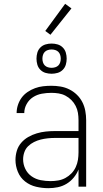

<svg xmlns="http://www.w3.org/2000/svg" viewBox="-20 -977 540 1005"><path d="M233 8Q201 8 169 0.5Q137 -7 111.5 -27Q86 -47 73.5 -77.5Q61 -108 61 -140Q61 -164 68 -187.5Q75 -211 91 -229.5Q107 -248 128 -260Q149 -272 172.5 -279Q196 -286 220 -288.5Q244 -291 268 -291H391V-348Q391 -367 388 -386Q385 -405 376 -422.5Q367 -440 353.5 -453.5Q340 -467 323 -476Q306 -485 287 -488Q268 -491 249 -491Q224 -491 199 -486.5Q174 -482 153 -468.5Q132 -455 119.5 -432.5Q107 -410 107 -385H67Q67 -407 74 -428Q81 -449 93.5 -466Q106 -483 124.5 -495.5Q143 -508 163.5 -515.5Q184 -523 205.5 -525.5Q227 -528 249 -528Q273 -528 297 -524Q321 -520 343 -509Q365 -498 382.5 -481Q400 -464 411 -442.5Q422 -421 426.5 -396.5Q431 -372 431 -348V0H391V-90Q382 -67 366 -47.5Q350 -28 328.5 -15Q307 -2 282.5 3Q258 8 233 8ZM245 -29Q265 -29 285 -32.5Q305 -36 322.5 -45.5Q340 -55 354 -69.5Q368 -84 376.5 -102.5Q385 -121 388 -140.5Q391 -160 391 -180V-255H268Q249 -255 230 -253Q211 -251 193 -246.5Q175 -242 158 -233.5Q141 -225 127.5 -212Q114 -199 107.5 -180.5Q101 -162 101 -143Q101 -117 112.5 -93Q124 -69 145.5 -54Q167 -39 193 -34Q219 -29 245 -29ZM250 -591Q234 -591 218.5 -595.5Q203 -600 191.5 -611.5Q180 -623 175.5 -638.5Q171 -654 171 -670Q171 -686 175.5 -701.5Q180 -717 191.5 -728.5Q203 -740 218.5 -744.5Q234 -749 250 -749Q266 -749 281.5 -744.5Q297 -740 308.5 -728.5Q320 -717 324.5 -701.5Q329 -686 329 -670Q329 -654 324.5 -638.5Q320 -623 308.5 -611.5Q297 -600 281.5 -595.5Q266 -591 250 -591ZM250 -622Q260 -622 269.5 -625Q279 -628 285.5 -634.5Q292 -641 295 -650.5Q298 -660 298 -670Q298 -680 295 -689.5Q292 -699 285.5 -705.5Q279 -712 269.5 -715Q260 -718 250 -718Q240 -718 230.5 -715Q221 -712 214.5 -705.5Q208 -699 205 -689.5Q202 -680 202 -670Q202 -660 205 -650.5Q208 -641 214.5 -634.5Q221 -628 230.5 -625Q240 -622 250 -622ZM244 -795 217 -815 321 -957 354 -933Z"/></svg>

Font: Iosevka Term Curly Extralight
Style: Regular
Weight: 200
Designer: Belleve Invis
Foundry: Belleve Invis
Version: Version 32.3.0